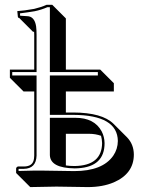

<svg xmlns="http://www.w3.org/2000/svg" viewBox="-20 -718 606 797"><path d="M196.8 -698.2 253.4 -641.6V-429.2H396L452.6 -372.6V-338.4H253.4V-251H284.2Q404.3 -250.5 451.2 -204.1L507.8 -147.5Q535.2 -118.7 535.6 -76.7Q535.6 2.9 452.1 39.1Q405.8 58.6 344.7 58.6Q319.3 58.6 279.8 57.6Q239.7 56.6 214.4 56.6L105.5 58.6L48.8 2L46.9 0V-19Q48.8 -25.9 55.2 -26.9H79.1Q117.2 -26.9 121.1 -59.6Q121.6 -65.9 122.1 -71.8V-338.4H77.6L21 -395V-429.2H122.1V-573.2Q122.1 -580.6 121.6 -585.9L116.7 -586.4L60.1 -643.1Q57.1 -644 55.2 -645Q54.2 -647 54.2 -647.9L51.8 -671.9Q78.1 -673.3 122.1 -681.2Q150.9 -688 173.8 -698.2ZM253.4 -31.2Q270.5 -28.8 290 -28.8Q402.8 -30.8 403.8 -124Q403.3 -140.1 399.4 -154.3Q376.5 -162.6 349.6 -162.6H253.4ZM187 -688H176.3Q151.9 -677.2 124 -671.4Q91.8 -666 63 -662.6L63.5 -652.8L92.3 -650.9Q123.5 -650.4 129.9 -608.4Q131.8 -593.3 131.8 -573.2V-418.9H30.8V-404.8H131.8V-71.8Q129.9 -18.1 79.1 -17.1H57.1V-8.3Q122.6 -10.3 158.2 -9.8Q184.1 -9.8 223.6 -8.8Q263.2 -7.8 288.1 -7.8Q405.8 -7.8 450.2 -71.8Q468.8 -99.1 469.2 -132.8Q467.8 -240.2 284.2 -241.2H187V-404.8H386.2V-418.9H187ZM414.1 -124Q414.1 -25.9 303.7 -19.5Q296.4 -19 290 -19Q188.5 -20.5 187 -74.2V-229H293Q371.6 -229 401.9 -172.9Q413.6 -150.4 414.1 -124Z"/></svg>

Font: Linux Biolinum Shadow O
Style: Bold
Weight: 700
Designer: Philipp H. Poll
Foundry: Philipp H. Poll
Version: Version 0.9.2